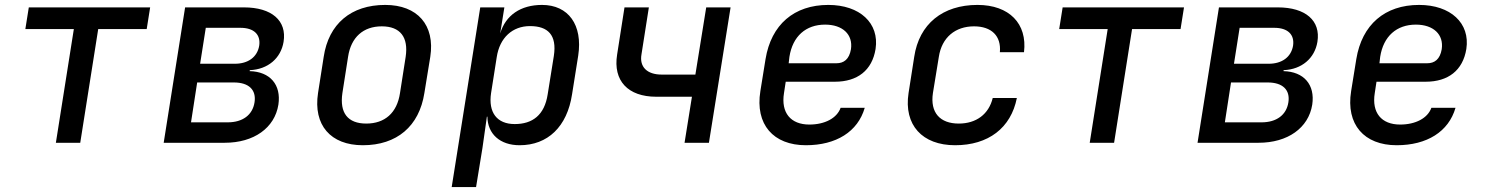

<svg xmlns="http://www.w3.org/2000/svg" viewBox="-20 -580 6040 780"><path d="M207 0H306L379 -462H576L590 -550H97L83 -462H280Z M645 0H893C1011 0 1096 -60 1111 -155C1123 -236 1077 -289 994 -291L995 -295C1068 -298 1121 -343 1132 -410C1146 -496 1084 -550 971 -550H732ZM793 -321 816 -467H957C1011 -467 1040 -440 1033 -394C1025 -348 988 -321 934 -321ZM756 -83 781 -245H930C991 -245 1022 -215 1014 -164C1006 -113 966 -83 905 -83Z M1454 10C1592 10 1683 -67 1704 -202L1728 -349C1748 -478 1676 -560 1545 -560C1406 -560 1315 -483 1295 -349L1272 -202C1252 -72 1323 10 1454 10ZM1468 -78C1393 -78 1359 -121 1371 -202L1394 -349C1406 -429 1456 -473 1531 -473C1606 -473 1640 -429 1628 -349L1605 -202C1593 -121 1543 -78 1468 -78Z M1815 180H1914L1940 21L1958 -106H1960C1961 -36 2011 10 2091 10C2205 10 2284 -65 2304 -197L2329 -354C2348 -479 2289 -560 2182 -560C2095 -560 2034 -518 2012 -444L2029 -550H1931ZM2071 -76C1999 -76 1963 -123 1975 -202L1998 -348C2010 -427 2062 -474 2133 -474C2206 -474 2243 -438 2230 -353L2205 -197C2192 -112 2143 -76 2071 -76Z M2761 0H2860L2948 -550H2849L2805 -277H2668C2609 -277 2577 -308 2586 -359L2616 -550H2517L2487 -358C2470 -252 2531 -187 2646 -187H2791Z M3254 10C3377 10 3465 -45 3493 -142H3395C3380 -100 3331 -74 3268 -74C3192 -74 3152 -122 3165 -202L3172 -248H3372C3463 -248 3523 -294 3537 -381C3553 -486 3473 -560 3345 -560C3206 -560 3113 -480 3090 -340L3069 -210C3047 -74 3122 10 3254 10ZM3184 -323 3187 -349C3200 -433 3254 -480 3332 -480C3403 -480 3446 -440 3437 -380C3430 -339 3408 -323 3378 -323Z M3860 10C3995 10 4087 -60 4111 -182H4013C3997 -116 3946 -78 3875 -78C3799 -78 3758 -122 3770 -202L3794 -349C3806 -428 3861 -473 3937 -473C4008 -473 4048 -434 4042 -368H4140C4154 -484 4080 -560 3951 -560C3810 -560 3714 -483 3694 -349L3671 -202C3651 -72 3727 10 3860 10Z M4407 0H4506L4579 -462H4776L4790 -550H4297L4283 -462H4480Z M4845 0H5093C5211 0 5296 -60 5311 -155C5323 -236 5277 -289 5194 -291L5195 -295C5268 -298 5321 -343 5332 -410C5346 -496 5284 -550 5171 -550H4932ZM4993 -321 5016 -467H5157C5211 -467 5240 -440 5233 -394C5225 -348 5188 -321 5134 -321ZM4956 -83 4981 -245H5130C5191 -245 5222 -215 5214 -164C5206 -113 5166 -83 5105 -83Z M5654 10C5777 10 5865 -45 5893 -142H5795C5780 -100 5731 -74 5668 -74C5592 -74 5552 -122 5565 -202L5572 -248H5772C5863 -248 5923 -294 5937 -381C5953 -486 5873 -560 5745 -560C5606 -560 5513 -480 5490 -340L5469 -210C5447 -74 5522 10 5654 10ZM5584 -323 5587 -349C5600 -433 5654 -480 5732 -480C5803 -480 5846 -440 5837 -380C5830 -339 5808 -323 5778 -323Z"/></svg>

Font: JetBrains Mono Medium
Style: Italic
Weight: 436
Italic angle: -9°
Monospace: yes
Designer: Philipp Nurullin, Konstantin Bulenkov
Foundry: JetBrains
Version: Version 2.305